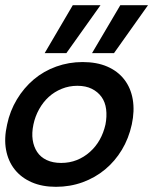

<svg xmlns="http://www.w3.org/2000/svg" viewBox="-37 -703 603 734"><path d="M466.8 -227.1Q455.1 -173.8 429 -130.4Q402.8 -86.9 365 -55.4Q327.1 -23.9 279.1 -6.3Q231 11.2 176.8 11.2Q124 11.2 84 -6.3Q43.9 -23.9 19 -55.4Q-5.9 -86.9 -13.9 -130.4Q-22 -173.8 -9.8 -227.1Q1 -278.8 27.6 -323Q54.2 -367.2 92 -399.2Q129.9 -431.2 178 -448.5Q226.1 -465.8 278.8 -465.8Q333 -465.8 373 -448.5Q413.1 -431.2 438 -399.2Q462.9 -367.2 470.5 -323Q478 -278.8 466.8 -227.1ZM366.2 -227.1Q372.1 -257.8 368.7 -285.4Q365.2 -313 351.1 -332.5Q336.9 -352.1 314 -363.5Q291 -375 258.8 -375Q227.1 -375 199 -363.5Q170.9 -352.1 149.4 -332.5Q127.9 -313 112.5 -285.4Q97.2 -257.8 90.8 -227.1Q84 -194.8 87.9 -168.5Q91.8 -142.1 105 -122.1Q118.2 -102.1 141.6 -91.1Q165 -80.1 196.8 -80.1Q229 -80.1 256.6 -91.1Q284.2 -102.1 306.6 -122.1Q329.1 -142.1 344 -168.5Q358.9 -194.8 366.2 -227.1ZM398.9 -500H314.9L422.9 -683.1H528.8ZM216.8 -500H133.8L241.2 -683.1H347.2Z"/></svg>

Font: Anonymous Pro
Style: Bold Italic
Weight: 700
Italic angle: -12°
Monospace: yes
Designer: Mark Simonson
Version: Version 1.003